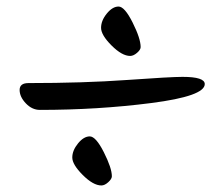

<svg xmlns="http://www.w3.org/2000/svg" viewBox="-20 -616 646 587"><path d="M378 -445Q353 -445 321 -477Q289 -509 289 -531Q289 -553 306.5 -574.5Q324 -596 342.5 -596Q361 -596 385.5 -547Q410 -498 410 -472Q410 -464 399 -454.5Q388 -445 378 -445ZM290 -49Q265 -49 233 -81Q201 -113 201 -134.5Q201 -156 218.5 -177.5Q236 -199 254.5 -199Q273 -199 297.5 -150.5Q322 -102 322 -77Q322 -69 311 -59Q300 -49 290 -49ZM606 -359Q606 -322 442.5 -301Q279 -280 102 -280Q78 -280 59 -300Q40 -320 40 -341Q40 -362 67 -362Q235 -362 368.5 -371.5Q502 -381 538 -381Q606 -381 606 -359Z"/></svg>

Font: Kalam
Style: Regular
Weight: 400
Designer: Lipi Raval (Devanagari and Latin), Jonny Pinhorn (Latin)
Foundry: Indian Type Foundry
Version: Version 2.001;PS 1.0;hotconv 1.0.79;makeotf.lib2.5.61930; tt